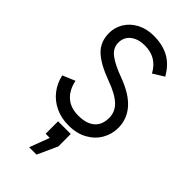

<svg xmlns="http://www.w3.org/2000/svg" viewBox="-308 -822 1177 1177"><g transform="rotate(45 280.0 -234.0)"><path d="M45 -177 126 -211Q140 -144 181 -108Q222 -72 289 -72Q359 -72 396 -104Q433 -136 433 -196Q433 -249 393.5 -286.5Q354 -324 268 -355Q162 -394 113 -441Q64 -488 64 -564Q64 -613 90 -655Q116 -697 163 -721.5Q210 -746 270 -746Q348 -746 403.5 -715.5Q459 -685 497 -618L426 -574Q400 -621 362.5 -643Q325 -665 273 -665Q217 -665 181.5 -637.5Q146 -610 146 -562Q146 -516 187 -484.5Q228 -453 313 -422Q417 -383 466.5 -325.5Q516 -268 516 -192Q516 -138 489 -91Q462 -44 410.5 -15.5Q359 13 289 13Q225 13 174 -11.5Q123 -36 90 -79Q57 -122 45 -177ZM336 40V148L277 278H213L262 148H226V40Z"/></g></svg>

Font: Kreadon
Style: Regular
Weight: 400
Designer: kohakuno
Foundry: StudioGnu
Version: Version 1.000;Glyphs 3.1.2 (3151)